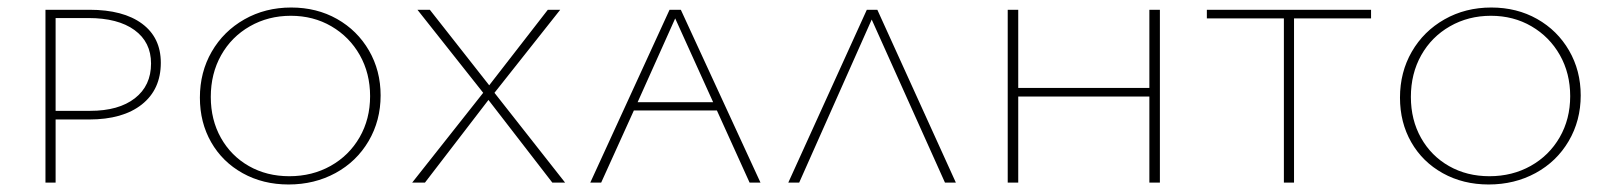

<svg xmlns="http://www.w3.org/2000/svg" viewBox="-20 -486 4280 511"><path d="M408 -319Q408 -248 357.5 -208Q307 -168 217 -168H128V0H101V-460H218Q308 -460 358 -423Q408 -386 408 -319ZM382 -317Q382 -374 338 -406Q294 -438 215 -438H128V-191H220Q296 -191 339 -224.5Q382 -258 382 -317Z M512 -226Q512 -294 543.5 -348.5Q575 -403 630.5 -434.5Q686 -466 755 -466Q823 -466 877 -435.5Q931 -405 962 -351.5Q993 -298 993 -232Q993 -165 961 -110.5Q929 -56 873 -25.5Q817 5 748 5Q680 5 626 -25Q572 -55 542 -107.5Q512 -160 512 -226ZM965 -230Q965 -291 937.5 -339.5Q910 -388 862 -416Q814 -444 754 -444Q694 -444 645 -416Q596 -388 568.5 -339Q541 -290 541 -228Q541 -167 568 -119Q595 -71 642.5 -44Q690 -17 750 -17Q811 -17 860 -44.5Q909 -72 937 -120.5Q965 -169 965 -230Z M1266 -239 1091 -460H1124L1282 -259L1438 -460H1471L1296 -239L1484 0H1450L1280 -220L1111 0H1077Z M1888 -192H1667L1580 0H1551L1762 -460H1792L2004 0H1975ZM1878 -214 1777 -437 1677 -214Z M2495 0 2300 -434 2107 0H2078L2287 -460H2315L2524 0Z M3067 -460V0H3039V-229H2690V0H2662V-460H2690V-252H3039V-460Z M3629 -437H3424V0H3397V-437H3192V-460H3629Z M3706 -226Q3706 -294 3737.5 -348.5Q3769 -403 3824.5 -434.5Q3880 -466 3949 -466Q4017 -466 4071 -435.5Q4125 -405 4156 -351.5Q4187 -298 4187 -232Q4187 -165 4155 -110.5Q4123 -56 4067 -25.5Q4011 5 3942 5Q3874 5 3820 -25Q3766 -55 3736 -107.5Q3706 -160 3706 -226ZM4159 -230Q4159 -291 4131.5 -339.5Q4104 -388 4056 -416Q4008 -444 3948 -444Q3888 -444 3839 -416Q3790 -388 3762.5 -339Q3735 -290 3735 -228Q3735 -167 3762 -119Q3789 -71 3836.5 -44Q3884 -17 3944 -17Q4005 -17 4054 -44.5Q4103 -72 4131 -120.5Q4159 -169 4159 -230Z"/></svg>

Font: Ysabeau SC Extralight
Style: Regular
Weight: 200
Designer: Christian Thalmann (Catharsis Fonts)
Version: Version 0.003